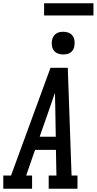

<svg xmlns="http://www.w3.org/2000/svg" viewBox="-44 -1147 588 1167"><path d="M-24 0V-80H23L263 -735H368L391 -80H427V0H252V-80H299L296 -236H169L115 -80H151V0ZM295 -316 292 -490Q291 -513 291 -536.5Q291 -560 290 -583Q282 -560 274 -536.5Q266 -513 258 -490L197 -316ZM340 -816Q324 -816 308.5 -821.5Q293 -827 283.5 -839.5Q274 -852 271.5 -868.5Q269 -885 272 -902Q274 -913 280 -924Q286 -935 296 -942Q306 -949 317.5 -951.5Q329 -954 340 -954Q357 -954 372 -948.5Q387 -943 396.5 -930.5Q406 -918 408.5 -901.5Q411 -885 408 -868Q407 -857 401 -846Q395 -835 385 -828Q375 -821 363.5 -818.5Q352 -816 340 -816ZM224 -1053V-1127H524V-1053Z"/></svg>

Font: Iosevka Slab Medium Oblique
Style: Regular
Weight: 500
Italic angle: -9°
Monospace: yes
Designer: Belleve Invis
Foundry: Belleve Invis
Version: Version 11.1.1; ttfautohint (v1.8.3)